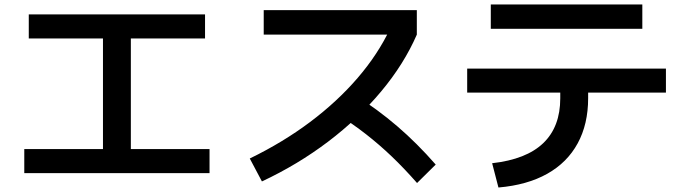

<svg xmlns="http://www.w3.org/2000/svg" viewBox="-20 -777 3040 854"><path d="M88 -7V-114H438V-606H108V-713H892V-606H562V-114H912V-7Z M1091 -72Q1239 -144 1359.5 -234.5Q1480 -325 1570.5 -430Q1661 -535 1716 -651L1752 -623H1153V-732H1834V-623Q1777 -492 1675.5 -370.5Q1574 -249 1439.5 -147Q1305 -45 1145 30ZM1835 37Q1778 -28 1722.5 -81Q1667 -134 1608 -180Q1549 -226 1481 -269L1559 -354Q1659 -291 1747 -215.5Q1835 -140 1918 -45Z M2169 -51Q2321 -68 2396.5 -140.5Q2472 -213 2472 -340V-365H2058V-472H2942V-365H2596V-340Q2596 -225 2549.5 -139.5Q2503 -54 2414 -4Q2325 46 2197 57ZM2163 -649V-757H2837V-649Z"/></svg>

Font: M PLUS 2 Thin SemiBold
Style: Regular
Weight: 600
Version: Version 1.001